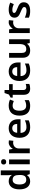

<svg xmlns="http://www.w3.org/2000/svg" viewBox="2090 -2890 810 5030"><g transform="rotate(-90 2495.0 -375.0)"><path d="M260 10C341 10 390 -26 420 -71H425L448 0H546V-760H420V-570C420 -536 426 -492 429 -473H423C392 -517 343 -552 263 -552C135 -552 49 -456 49 -270C49 -85 134 10 260 10ZM298 -92C219 -92 177 -153 177 -268C177 -383 219 -449 296 -449C396 -449 426 -385 426 -269V-253C425 -145 391 -92 298 -92Z M770 -751C731 -751 700 -734 700 -685C700 -636 731 -618 770 -618C808 -618 840 -636 840 -685C840 -734 808 -751 770 -751ZM833 -542H707V0H833Z M1278 -552C1204 -552 1147 -505 1114 -448H1109L1091 -542H994V0H1120V-281C1120 -386 1193 -436 1272 -436C1287 -436 1309 -433 1322 -430L1333 -547C1318 -550 1295 -552 1278 -552Z M1650 -552C1500 -552 1400 -452 1400 -267C1400 -82 1512 10 1671 10C1751 10 1803 -2 1857 -27V-128C1798 -101 1747 -87 1677 -87C1585 -87 1531 -144 1528 -242H1886V-306C1886 -461 1796 -552 1650 -552ZM1650 -459C1727 -459 1763 -405 1764 -330H1531C1538 -415 1582 -459 1650 -459Z M2232 10C2302 10 2345 -1 2387 -26V-135C2345 -110 2300 -94 2240 -94C2155 -94 2110 -153 2110 -269C2110 -388 2153 -449 2242 -449C2280 -449 2322 -436 2364 -419L2401 -518C2364 -537 2309 -552 2242 -552C2089 -552 1981 -467 1981 -268C1981 -76 2077 10 2232 10Z M2724 -91C2682 -91 2652 -115 2652 -166V-447H2806V-542H2652V-661H2573L2533 -546L2453 -502V-447H2526V-165C2526 -28 2599 10 2692 10C2739 10 2784 1 2811 -12V-106C2785 -97 2755 -91 2724 -91Z M3138 -552C2988 -552 2888 -452 2888 -267C2888 -82 3000 10 3159 10C3239 10 3291 -2 3345 -27V-128C3286 -101 3235 -87 3165 -87C3073 -87 3019 -144 3016 -242H3374V-306C3374 -461 3284 -552 3138 -552ZM3138 -459C3215 -459 3251 -405 3252 -330H3019C3026 -415 3070 -459 3138 -459Z M3982 -542H3856V-277C3856 -157 3824 -92 3723 -92C3654 -92 3623 -132 3623 -213V-542H3497V-188C3497 -50 3569 10 3691 10C3759 10 3825 -14 3860 -70H3866L3883 0H3982Z M4427 -552C4353 -552 4296 -505 4263 -448H4258L4240 -542H4143V0H4269V-281C4269 -386 4342 -436 4421 -436C4436 -436 4458 -433 4471 -430L4482 -547C4467 -550 4444 -552 4427 -552Z M4950 -157C4950 -250 4891 -285 4794 -323C4695 -362 4671 -376 4671 -410C4671 -440 4699 -457 4754 -457C4804 -457 4852 -440 4902 -419L4942 -512C4882 -539 4824 -552 4758 -552C4631 -552 4547 -501 4547 -404C4547 -313 4599 -278 4703 -237C4808 -193 4826 -176 4826 -144C4826 -108 4797 -85 4728 -85C4671 -85 4601 -105 4548 -129V-23C4598 0 4648 10 4724 10C4869 10 4950 -48 4950 -157Z"/></g></svg>

Font: Noto Sans Tai Tham SemiBold
Style: Regular
Weight: 600
Designer: Monotype Design Team 2013. Revised by David WIlliams 2020
Foundry: Monotype Imaging Inc.
Version: Version 2.002